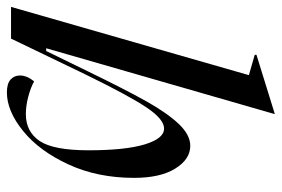

<svg xmlns="http://www.w3.org/2000/svg" viewBox="-158 -655 817 557"><g transform="rotate(90 250.5 -376.5)"><path d="M190 -690 131 -707V-712L302 -765H303L112 -102H120L179 -223Q231 -330 265 -391Q299 -452 331 -486Q363 -520 395 -520Q434 -520 461 -476.5Q488 -433 488 -357Q488 -251 449 -166.5Q410 -82 352 -35Q294 12 240 12Q215 12 203 1.5Q191 -9 191 -26Q191 -46 208 -67Q226 -57 252.5 -50Q279 -43 303 -43Q354 -43 381 -83Q408 -123 408 -225Q408 -331 391 -387.5Q374 -444 345 -444Q318 -444 284 -393.5Q250 -343 188 -216L84 0H-8Z"/></g></svg>

Font: Nyght Serif Italic
Style: Regular
Weight: 400
Italic angle: -16°
Designer: Maksym Kobuzan
Version: Version 0.410